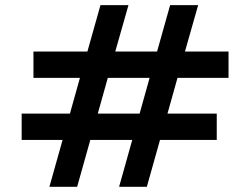

<svg xmlns="http://www.w3.org/2000/svg" viewBox="-20 -720 972 740"><path d="M170.4 0 221.2 -180.7H63.5V-282.2H249.5L288.1 -419.9H108.9V-521.5H316.9L367.2 -700.2H475.1L424.3 -521.5H585.4L635.7 -700.2H743.7L692.9 -521.5H860.8V-419.9H664.1L625.5 -282.2H815.4V-180.7H596.7L545.9 0H439L489.7 -180.7H328.1L277.3 0ZM356.9 -282.2H518.1L556.6 -419.9H395.5Z"/></svg>

Font: Goblin
Style: Regular
Weight: 400
Designer: Riccardo De Franceschi
Foundry: Sorkin Type Co.
Version: Version 1.001